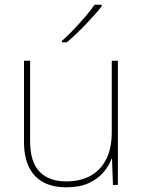

<svg xmlns="http://www.w3.org/2000/svg" viewBox="-20 -786 613 816"><path d="M481 -528V0H460L456 -111H454Q443 -81 419 -53Q395 -25 356.5 -7.5Q318 10 262 10Q203 10 163 -12Q123 -34 102.5 -77Q82 -120 82 -182V-528H108V-186Q108 -98 148 -56.5Q188 -15 262 -15Q320 -15 363 -38Q406 -61 430.5 -107.5Q455 -154 455 -226V-528ZM412 -759Q399 -742 381.5 -722.5Q364 -703 344.5 -682.5Q325 -662 304.5 -642.5Q284 -623 264 -606H243V-612Q266 -632 292.5 -660Q319 -688 343.5 -716.5Q368 -745 382 -766H412Z"/></svg>

Font: Noto Sans Hebrew Thin Thin
Style: Regular
Weight: 250
Version: Version 3.001